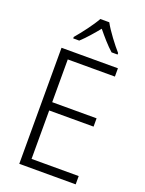

<svg xmlns="http://www.w3.org/2000/svg" viewBox="-173 -1080 839 1110"><g transform="rotate(20 247.0 -524.5)"><path d="M300 -998H245C221 -954 170 -888 136 -848V-839H173C205 -868 242 -911 272 -948C303 -910 339 -868 372 -839H409V-848C377 -884 324 -953 300 -998ZM438 -51V-102H148V-400H421V-451H148V-714H438V-765H91V-51Z"/></g></svg>

Font: Noto Sans Tamil UI SemiCondensed Light
Style: Regular
Weight: 300
Width: 4
Designer: Jelle Bosma - Monotype Design Team
Foundry: Monotype Imaging Inc.
Version: Version 2.004